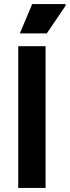

<svg xmlns="http://www.w3.org/2000/svg" viewBox="-20 -928 344 948"><path d="M70 0V-700H205V0ZM78 -763 139 -908H304V-900L211 -763Z"/></svg>

Font: Fustat ExtraBold
Style: Regular
Weight: 800
Designer: Mohamed Gaber, Khaled Hosny, Laura Garcia Mut
Foundry: Kief Type Foundry, Alif Type Foundry, Hard Type Foundry
Version: Version 1.007